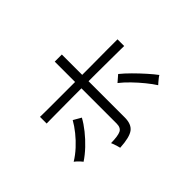

<svg xmlns="http://www.w3.org/2000/svg" viewBox="-131 -1004 1261 1261"><g transform="rotate(-45 500.0 -373.0)"><path d="M372 -21Q371 -27 367 -40Q363 -53 358.5 -66.5Q354 -80 351 -85Q417 -86 442.5 -98.5Q468 -111 468 -150V-477Q439 -477 399 -477Q359 -477 316 -476.5Q273 -476 235 -476Q197 -476 172 -475.5Q147 -475 143 -475V-537Q147 -537 172 -536.5Q197 -536 235 -536Q273 -536 315.5 -536Q358 -536 398.5 -536Q439 -536 468 -536V-725H534V-536Q560 -536 600 -536Q640 -536 684 -536.5Q728 -537 767.5 -537Q807 -537 833.5 -537Q860 -537 863 -537V-475Q859 -475 832.5 -475.5Q806 -476 767 -476Q728 -476 684 -476.5Q640 -477 600 -477Q560 -477 534 -477V-141Q534 -78 499 -52Q464 -26 372 -21ZM137 -126Q134 -131 124.5 -141Q115 -151 105 -160.5Q95 -170 91 -172Q129 -195 165 -228Q201 -261 231 -298.5Q261 -336 280 -370L334 -339Q314 -302 282 -262Q250 -222 212.5 -186.5Q175 -151 137 -126ZM839 -135Q820 -165 789.5 -202.5Q759 -240 725 -275Q691 -310 660 -334L705 -373Q736 -348 771.5 -312.5Q807 -277 839.5 -240.5Q872 -204 892 -177Q887 -175 875.5 -166Q864 -157 853.5 -148Q843 -139 839 -135Z"/></g></svg>

Font: Zen Kaku Gothic New
Style: Regular
Weight: 400
Designer: Yoshimichi Ohira
Foundry: Positype
Version: Version 1.001